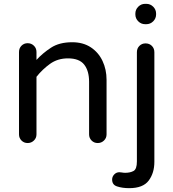

<svg xmlns="http://www.w3.org/2000/svg" viewBox="-20 -740 903 1000"><path d="M124 5Q105 5 92 -8Q79 -21 79 -40V-469Q79 -489 92 -502Q105 -515 124 -515Q143 -515 156.5 -502Q170 -489 170 -469V-428Q202 -463 245.5 -491.5Q289 -520 356 -520Q413 -520 453 -493.5Q493 -467 514 -422.5Q535 -378 535 -324V-40Q535 -21 521.5 -8Q508 5 489 5Q470 5 457 -8Q444 -21 444 -40V-314Q444 -371 418.5 -403.5Q393 -436 334 -436Q280 -436 240 -407Q200 -378 170 -340V-40Q170 -21 156.5 -8Q143 5 124 5ZM736 -614Q715 -614 700 -629Q685 -644 685 -665V-669Q685 -690 700 -705Q715 -720 736 -720H742Q763 -720 778 -705Q793 -690 793 -669V-665Q793 -644 778 -629Q763 -614 742 -614ZM653 240Q617 240 590 231Q564 223 564 195Q564 180 575 168.5Q586 157 602 157Q609 157 616 158.5Q623 160 632 160Q658 160 675.5 150.5Q693 141 693 101V-468Q693 -488 706 -501Q719 -514 738 -514Q758 -514 771 -501Q784 -488 784 -468V103Q784 161 754.5 200.5Q725 240 653 240Z"/></svg>

Font: Varela Round
Style: Regular
Weight: 400
Designer: Joe Prince, Avraham Cornfeld
Foundry: Joe Prince, Avraham Cornfeld
Version: Version 3.010; ttfautohint (v1.8.4.7-5d5b)